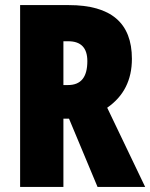

<svg xmlns="http://www.w3.org/2000/svg" viewBox="-20 -734 590 754"><path d="M250 -714H59V0H229V-268H251L363 0H550L401 -311C466 -356 498 -420 498 -503C498 -644 416 -714 250 -714ZM248 -572C298 -572 323 -546 323 -494C323 -431 298 -400 247 -400H229V-572Z"/></svg>

Font: Noto Sans Oriya ExtCond Blk
Style: Regular
Weight: 900
Width: 2
Designer: Amélie Bonet and Sol Matas
Foundry: Google LLC
Version: Version 2.006